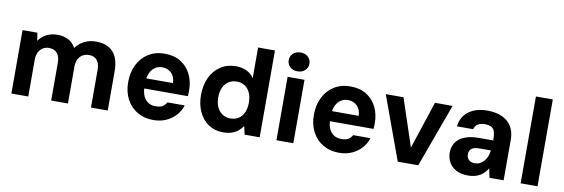

<svg xmlns="http://www.w3.org/2000/svg" viewBox="-54 -1148 4609 1568"><g transform="rotate(10 2250.0 -364.0)"><path d="M69 0V-526H192L202 -460Q226 -496 266.5 -517Q307 -538 355 -538Q392 -538 421.5 -528.5Q451 -519 473 -500.5Q495 -482 509 -455Q537 -495 581 -516.5Q625 -538 676 -538Q742 -538 784.5 -513Q827 -488 847.5 -440.5Q868 -393 868 -326V0H729V-313Q729 -365 706 -392.5Q683 -420 639 -420Q610 -420 587 -406.5Q564 -393 551 -367Q538 -341 538 -305V0H399V-313Q399 -365 375.5 -392.5Q352 -420 307 -420Q280 -420 257.5 -406.5Q235 -393 222 -367Q209 -341 209 -305V0Z M1247 12Q1171 12 1113.5 -22Q1056 -56 1024 -117Q992 -178 992 -258Q992 -340 1023.5 -403Q1055 -466 1112.5 -502Q1170 -538 1247 -538Q1325 -538 1380 -504Q1435 -470 1464.5 -410.5Q1494 -351 1494 -276Q1494 -266 1493.5 -254Q1493 -242 1492 -229H1091V-313H1354Q1352 -366 1322 -395.5Q1292 -425 1247 -425Q1214 -425 1187.5 -408Q1161 -391 1145.5 -357.5Q1130 -324 1130 -272V-243Q1130 -200 1143.5 -168.5Q1157 -137 1183 -119.5Q1209 -102 1245 -102Q1285 -102 1305 -115Q1325 -128 1337 -150H1480Q1466 -104 1433.5 -67.5Q1401 -31 1353.5 -9.5Q1306 12 1247 12Z M1824 12Q1757 12 1705 -22.5Q1653 -57 1624.5 -118Q1596 -179 1596 -258Q1596 -340 1626 -403Q1656 -466 1710.5 -502Q1765 -538 1837 -538Q1887 -538 1925.5 -520Q1964 -502 1988 -466V-720H2128V0H2003L1988 -69Q1973 -47 1951.5 -28.5Q1930 -10 1899 1Q1868 12 1824 12ZM1865 -110Q1904 -110 1932.5 -128.5Q1961 -147 1976.5 -181.5Q1992 -216 1992 -263Q1992 -310 1976.5 -344.5Q1961 -379 1932.5 -397.5Q1904 -416 1865 -416Q1828 -416 1799 -397.5Q1770 -379 1754 -345Q1738 -311 1738 -264Q1738 -217 1754 -182Q1770 -147 1799 -128.5Q1828 -110 1865 -110Z M2267 0V-526H2407V0ZM2338 -584Q2300 -584 2276 -606.5Q2252 -629 2252 -662Q2252 -696 2276 -718Q2300 -740 2338 -740Q2376 -740 2400 -718Q2424 -696 2424 -662Q2424 -629 2400 -606.5Q2376 -584 2338 -584Z M2787 12Q2711 12 2653.5 -22Q2596 -56 2564 -117Q2532 -178 2532 -258Q2532 -340 2563.5 -403Q2595 -466 2652.5 -502Q2710 -538 2787 -538Q2865 -538 2920 -504Q2975 -470 3004.5 -410.5Q3034 -351 3034 -276Q3034 -266 3033.5 -254Q3033 -242 3032 -229H2631V-313H2894Q2892 -366 2862 -395.5Q2832 -425 2787 -425Q2754 -425 2727.5 -408Q2701 -391 2685.5 -357.5Q2670 -324 2670 -272V-243Q2670 -200 2683.5 -168.5Q2697 -137 2723 -119.5Q2749 -102 2785 -102Q2825 -102 2845 -115Q2865 -128 2877 -150H3020Q3006 -104 2973.5 -67.5Q2941 -31 2893.5 -9.5Q2846 12 2787 12Z M3273 0 3081 -526H3228L3359 -132L3489 -526H3635L3443 0Z M3859 12Q3798 12 3758 -9.5Q3718 -31 3698 -67.5Q3678 -104 3678 -147Q3678 -194 3701.5 -230Q3725 -266 3772.5 -286Q3820 -306 3891 -306H4011Q4011 -347 4004.5 -373Q3998 -399 3978 -412Q3958 -425 3920 -425Q3885 -425 3862.5 -410.5Q3840 -396 3834 -368H3699Q3704 -420 3732.5 -458Q3761 -496 3809.5 -517Q3858 -538 3921 -538Q3993 -538 4045 -514.5Q4097 -491 4124 -446Q4151 -401 4151 -335V0H4034L4018 -76Q4007 -57 3991.5 -40.5Q3976 -24 3956.5 -12.5Q3937 -1 3912.5 5.5Q3888 12 3859 12ZM3893 -96Q3916 -96 3935 -105Q3954 -114 3969 -131Q3984 -148 3993 -170Q4002 -192 4006 -218V-222H3907Q3879 -222 3861 -214Q3843 -206 3834.5 -192Q3826 -178 3826 -160Q3826 -139 3834.5 -125Q3843 -111 3858 -103.5Q3873 -96 3893 -96Z M4292 0V-720H4432V0Z"/></g></svg>

Font: DM Sans 9pt ExtraBold
Style: Regular
Weight: 800
Version: Version 4.004;gftools[0.9.30]